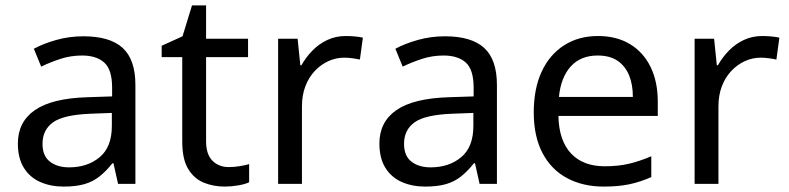

<svg xmlns="http://www.w3.org/2000/svg" viewBox="-20 -679 2913 709"><path d="M288 -545Q386 -545 433 -502Q480 -459 480 -365V0H416L399 -76H395Q372 -47 347.5 -27.5Q323 -8 291.5 1Q260 10 215 10Q167 10 128.5 -7Q90 -24 68 -59.5Q46 -95 46 -149Q46 -229 109 -272.5Q172 -316 303 -320L394 -323V-355Q394 -422 365 -448Q336 -474 283 -474Q241 -474 203 -461.5Q165 -449 132 -433L105 -499Q140 -518 188 -531.5Q236 -545 288 -545ZM314 -259Q214 -255 175.5 -227Q137 -199 137 -148Q137 -103 164.5 -82Q192 -61 235 -61Q303 -61 348 -98.5Q393 -136 393 -214V-262Z M825 -62Q845 -62 866 -65.5Q887 -69 900 -73V-6Q886 1 860 5.5Q834 10 810 10Q768 10 732.5 -4.5Q697 -19 675 -55Q653 -91 653 -156V-468H577V-510L654 -545L689 -659H741V-536H896V-468H741V-158Q741 -109 764.5 -85.5Q788 -62 825 -62Z M1257 -546Q1272 -546 1289.5 -544.5Q1307 -543 1320 -540L1309 -459Q1296 -462 1280.5 -464Q1265 -466 1251 -466Q1220 -466 1192 -453Q1164 -440 1142 -416.5Q1120 -393 1107.5 -360Q1095 -327 1095 -286V0H1007V-536H1079L1089 -438H1093Q1110 -468 1134 -492.5Q1158 -517 1189 -531.5Q1220 -546 1257 -546Z M1623 -545Q1721 -545 1768 -502Q1815 -459 1815 -365V0H1751L1734 -76H1730Q1707 -47 1682.5 -27.5Q1658 -8 1626.5 1Q1595 10 1550 10Q1502 10 1463.5 -7Q1425 -24 1403 -59.5Q1381 -95 1381 -149Q1381 -229 1444 -272.5Q1507 -316 1638 -320L1729 -323V-355Q1729 -422 1700 -448Q1671 -474 1618 -474Q1576 -474 1538 -461.5Q1500 -449 1467 -433L1440 -499Q1475 -518 1523 -531.5Q1571 -545 1623 -545ZM1649 -259Q1549 -255 1510.5 -227Q1472 -199 1472 -148Q1472 -103 1499.5 -82Q1527 -61 1570 -61Q1638 -61 1683 -98.5Q1728 -136 1728 -214V-262Z M2188 -546Q2257 -546 2306.5 -516Q2356 -486 2382.5 -431.5Q2409 -377 2409 -304V-251H2042Q2044 -160 2088.5 -112.5Q2133 -65 2213 -65Q2264 -65 2303.5 -74.5Q2343 -84 2385 -102V-25Q2344 -7 2304 1.5Q2264 10 2209 10Q2133 10 2074.5 -21Q2016 -52 1983.5 -113.5Q1951 -175 1951 -264Q1951 -352 1980.5 -415Q2010 -478 2063.5 -512Q2117 -546 2188 -546ZM2187 -474Q2124 -474 2087.5 -433.5Q2051 -393 2044 -321H2317Q2317 -367 2303 -401Q2289 -435 2260.5 -454.5Q2232 -474 2187 -474Z M2795 -546Q2810 -546 2827.5 -544.5Q2845 -543 2858 -540L2847 -459Q2834 -462 2818.5 -464Q2803 -466 2789 -466Q2758 -466 2730 -453Q2702 -440 2680 -416.5Q2658 -393 2645.5 -360Q2633 -327 2633 -286V0H2545V-536H2617L2627 -438H2631Q2648 -468 2672 -492.5Q2696 -517 2727 -531.5Q2758 -546 2795 -546Z"/></svg>

Font: Noto Sans Gujarati
Style: Regular
Weight: 400
Designer: Jelle Bosma - Monotype Design Team, Universal Thirst
Foundry: Monotype Imaging Inc.
Version: Version 2.102